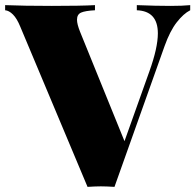

<svg xmlns="http://www.w3.org/2000/svg" viewBox="-36 -728 761 748"><path d="M705 -708V-688Q679 -675 652.5 -641Q626 -607 605 -548L410 0Q378 -2 357 -2Q337 -2 305 0L43 -624Q30 -656 14.5 -671.5Q-1 -687 -16 -688V-708Q56 -705 166 -705Q280 -705 334 -708V-688Q296 -686 280 -679Q264 -672 264 -651Q264 -634 276 -604L449 -178L546 -450Q579 -542 579 -598Q579 -685 497 -688V-708Q572 -705 628 -705Q675 -705 705 -708Z"/></svg>

Font: Playfair Display SC Black
Style: Regular
Weight: 900
Designer: Claus Eggers Sørensen
Foundry: Claus Eggers Sørensen
Version: Version 1.200; ttfautohint (v1.6)